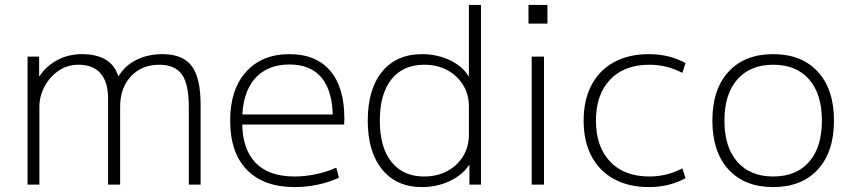

<svg xmlns="http://www.w3.org/2000/svg" viewBox="-20 -750 3454 780"><path d="M92 0V-520H139V-441H141Q167 -481 212 -505.5Q257 -530 313 -530Q372 -530 409.5 -507.5Q447 -485 460 -441H462Q489 -485 535.5 -507.5Q582 -530 640 -530Q723 -530 759 -481.5Q795 -433 795 -325V0H747V-316Q747 -408 719 -447.5Q691 -487 627 -487Q556 -487 512 -440Q468 -393 468 -316V0H419V-350Q419 -417 388.5 -452Q358 -487 299 -487Q253 -487 217 -462Q181 -437 160.5 -397.5Q140 -358 140 -316V0Z M1177 10Q1051 10 983 -60Q915 -130 915 -260Q915 -386 979.5 -458Q1044 -530 1156 -530Q1264 -530 1321.5 -462.5Q1379 -395 1379 -268Q1379 -261 1378.5 -255Q1378 -249 1378 -244H942V-285H1344L1332 -270Q1332 -378 1287.5 -433Q1243 -488 1156 -488Q1065 -488 1014.5 -429.5Q964 -371 964 -263V-253Q964 -145 1018 -89Q1072 -33 1176 -33Q1220 -33 1264.5 -42.5Q1309 -52 1346 -69L1357 -28Q1318 -10 1271.5 0Q1225 10 1177 10Z M1694 10Q1591 10 1532.5 -61.5Q1474 -133 1474 -260Q1474 -388 1532.5 -459Q1591 -530 1694 -530Q1755 -530 1806.5 -506Q1858 -482 1883 -441H1885V-730H1934V0H1887V-79H1885Q1859 -39 1807 -14.5Q1755 10 1694 10ZM1703 -33Q1756 -33 1797 -55Q1838 -77 1861.5 -115.5Q1885 -154 1885 -204V-316Q1885 -366 1861.5 -404.5Q1838 -443 1797 -465Q1756 -487 1703 -487Q1618 -487 1570.5 -428Q1523 -369 1523 -260Q1523 -151 1570.5 -92Q1618 -33 1703 -33Z M2127 -654V-730H2204V-654ZM2140 0V-520H2190V0Z M2616 10Q2534 10 2474.5 -22.5Q2415 -55 2383 -115.5Q2351 -176 2351 -260Q2351 -344 2383 -404.5Q2415 -465 2474.5 -497.5Q2534 -530 2616 -530Q2656 -530 2692.5 -521.5Q2729 -513 2765 -494L2752 -454Q2719 -471 2686 -479Q2653 -487 2618 -487Q2516 -487 2458.5 -426.5Q2401 -366 2401 -260Q2401 -154 2458.5 -93.5Q2516 -33 2618 -33Q2653 -33 2686 -41Q2719 -49 2752 -66L2765 -26Q2729 -7 2692.5 1.5Q2656 10 2616 10Z M3121 10Q3005 10 2939.5 -61.5Q2874 -133 2874 -260Q2874 -387 2939.5 -458.5Q3005 -530 3121 -530Q3237 -530 3302.5 -458.5Q3368 -387 3368 -260Q3368 -133 3302.5 -61.5Q3237 10 3121 10ZM3121 -33Q3215 -33 3267 -92.5Q3319 -152 3319 -260Q3319 -368 3267 -427.5Q3215 -487 3121 -487Q3028 -487 2975.5 -427.5Q2923 -368 2923 -260Q2923 -152 2975.5 -92.5Q3028 -33 3121 -33Z"/></svg>

Font: M PLUS 1 Light
Style: Regular
Weight: 300
Designer: Coji Morishita
Foundry: UNDERFOREST DESIGN
Version: Version 1.001